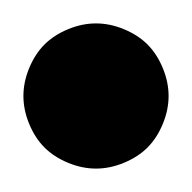

<svg xmlns="http://www.w3.org/2000/svg" viewBox="-126 -144 164 164"><path d="M13 -86Q18 -74 18 -62Q18 -50 13 -38Q8 -26 0 -18Q-8 -10 -20 -5Q-32 0 -44 0Q-56 0 -68 -5Q-80 -10 -88 -18Q-96 -26 -101 -38Q-106 -50 -106 -62Q-106 -74 -101 -86Q-96 -98 -88 -106Q-80 -114 -68 -119Q-56 -124 -44 -124Q-32 -124 -20 -119Q-8 -114 0 -106Q8 -98 13 -86Z"/></svg>

Font: DSEG14 Modern
Style: Italic
Weight: 400
Italic angle: -5°
Designer: Keshikan(Twitter:@keshinomi_88pro)
Version: Version 0.46